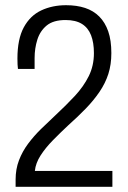

<svg xmlns="http://www.w3.org/2000/svg" viewBox="-20 -718 491 738"><path d="M40 0V-28Q40 -68 53 -102Q66 -136 88 -165.5Q110 -195 137 -221.5Q164 -248 192 -274Q234 -313 267.5 -349Q301 -385 321 -425Q341 -465 341 -514Q341 -554 330 -582.5Q319 -611 295 -626Q271 -641 232 -641Q185 -641 159.5 -620Q134 -599 123.5 -565.5Q113 -532 113 -495V-453H49Q48 -459 47.5 -470Q47 -481 47 -493Q47 -568 71.5 -613Q96 -658 138.5 -678Q181 -698 234 -698Q275 -698 307 -687.5Q339 -677 361.5 -654.5Q384 -632 396 -597.5Q408 -563 408 -514Q408 -470 396.5 -434Q385 -398 362.5 -365Q340 -332 310 -301Q280 -270 243 -237Q212 -208 183.5 -179Q155 -150 136 -120.5Q117 -91 114 -61H412V0Z"/></svg>

Font: Archivo Condensed Light
Style: Regular
Weight: 300
Width: 3
Designer: Hector Gatti
Foundry: Omnibus-Type
Version: Version 2.001